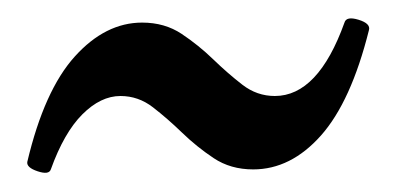

<svg xmlns="http://www.w3.org/2000/svg" viewBox="-20 -368 420 204"><path d="M34 -188Q32 -182 20 -186Q8 -190 9 -196Q27 -272 59.5 -308Q92 -344 131 -344Q155 -344 173 -332Q191 -320 206.5 -305Q222 -290 237.5 -278Q253 -266 272 -266Q318 -266 346 -344Q348 -351 361 -347Q374 -343 372 -336Q353 -260 321 -224Q289 -188 249 -188Q225 -188 207 -200Q189 -212 173.5 -227Q158 -242 142.5 -254Q127 -266 108 -266Q87 -266 67.5 -246.5Q48 -227 34 -188Z"/></svg>

Font: Junicode Two Beta Condensed
Style: Regular
Weight: 400
Width: 3
Designer: Peter S. Baker
Foundry: Briery Creek Software
Version: Version 1.053; ttfautohint (v1.8.4)